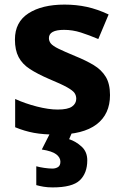

<svg xmlns="http://www.w3.org/2000/svg" viewBox="-20 -576 537 836"><path d="M459 -162Q459 -79 400.5 -34.5Q342 10 226 10Q169 10 128 2.5Q87 -5 46 -22V-145Q90 -125 141 -112Q192 -99 231 -99Q275 -99 293.5 -112Q312 -125 312 -146Q312 -160 304.5 -171Q297 -182 272 -196Q247 -210 194 -232Q143 -254 110 -275.5Q77 -297 61 -327.5Q45 -358 45 -404Q45 -480 104 -518Q163 -556 261 -556Q312 -556 358 -546Q404 -536 453 -513L408 -406Q368 -423 332 -434.5Q296 -446 259 -446Q193 -446 193 -410Q193 -397 201.5 -386.5Q210 -376 234.5 -364Q259 -352 307 -332Q354 -313 388 -292.5Q422 -272 440.5 -241.5Q459 -211 459 -162ZM360 122Q360 178 327.5 209Q295 240 209 240Q187 240 169.5 237Q152 234 138 230V148Q152 152 172.5 155Q193 158 208 158Q222 158 232.5 151.5Q243 145 243 128Q243 110 225 96Q207 82 162 75L200 0H294L281 30Q311 40 335.5 62.5Q360 85 360 122Z"/></svg>

Font: Noto Sans Tai Tham
Style: Bold
Weight: 700
Designer: Monotype Design Team 2013. Revised by David WIlliams 2020
Foundry: Monotype Imaging Inc.
Version: Version 2.002; ttfautohint (v1.8.4.7-5d5b)